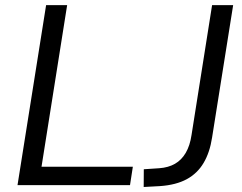

<svg xmlns="http://www.w3.org/2000/svg" viewBox="-20 -725 947 752"><path d="M48.6 0 160.6 -705H243L142.6 -71.9H500.3L489.2 0ZM542.8 7.4 543.2 -62.1 603.5 -66.1Q639.3 -68.6 665.3 -83.5Q691.3 -98.4 707.7 -126.7Q724.1 -155 730.2 -196.4L810.7 -705H893.2L810.6 -185.9Q801.6 -127.6 777.4 -86.8Q753.2 -45.9 711.5 -23.2Q669.7 -0.5 606.8 3.9Z"/></svg>

Font: Nunito Sans 12pt ExtraLight
Style: Italic
Weight: 200
Italic angle: -9°
Designer: Vernon Adams
Foundry: Vernon Adams
Version: Version 3.101;gftools[0.9.27]